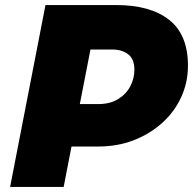

<svg xmlns="http://www.w3.org/2000/svg" viewBox="-20 -740 764 760"><path d="M20 0 160 -720H440Q575 -720 649.5 -661.5Q724 -603 724 -480Q724 -414 697.5 -356Q671 -298 622.5 -254Q574 -210 509.5 -185Q445 -160 368 -160H263L232 0ZM424 -544H338L296 -328H368Q416 -328 448 -348Q480 -368 496 -399Q512 -430 512 -464Q512 -506 487.5 -525Q463 -544 424 -544Z"/></svg>

Font: Kufam Black
Style: Italic
Weight: 900
Italic angle: -11°
Designer: Artur Schmal
Foundry: Original Type
Version: Version 1.301; ttfautohint (v1.8.3)